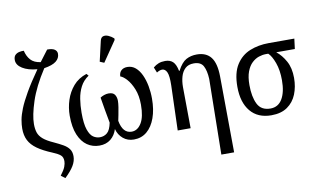

<svg xmlns="http://www.w3.org/2000/svg" viewBox="-97 -1017 2420 1465"><g transform="rotate(-10 1112.5 -285.0)"><path d="M304 209 272 185Q301 147 310 123Q319 99 319 80Q319 49 301 33.5Q283 18 242 1Q171 -28 127.5 -59Q84 -90 64.5 -128.5Q45 -167 45 -219Q45 -250 51.5 -287Q58 -324 77.5 -372.5Q97 -421 135.5 -488Q174 -555 238 -646Q167 -652 123.5 -679Q80 -706 80 -745Q80 -771 93 -783.5Q106 -796 124.5 -800Q143 -804 160 -803Q170 -759 195.5 -730.5Q221 -702 272 -695Q302 -736 337 -781Q375 -782 394 -769.5Q413 -757 413 -735Q413 -701 384 -678Q355 -655 291 -645Q209 -519 174 -412Q139 -305 139 -239Q139 -201 148 -173Q157 -145 184 -121.5Q211 -98 265 -74Q304 -56 333 -39.5Q362 -23 378 -1Q394 21 394 55Q394 92 372.5 128Q351 164 304 209Z M604 10Q551 10 509.5 -18.5Q468 -47 443.5 -105.5Q419 -164 419 -254Q419 -315 438 -374Q457 -433 496.5 -479Q536 -525 600 -546L614 -530Q572 -502 550 -459.5Q528 -417 520 -366Q512 -315 512 -260Q512 -174 527.5 -129Q543 -84 567 -68Q591 -52 618 -52Q651 -52 675 -72.5Q699 -93 710 -149Q701 -194 691.5 -250.5Q682 -307 675 -349Q688 -358 705.5 -364Q723 -370 740 -370Q775 -370 788 -350Q801 -330 801 -302Q801 -284 796.5 -254Q792 -224 786 -195Q780 -166 777 -151Q795 -52 864 -52Q910 -52 939.5 -100Q969 -148 969 -242Q969 -313 948 -364.5Q927 -416 899.5 -446Q872 -476 851 -482Q851 -511 868.5 -527.5Q886 -544 916 -544Q952 -544 979 -521Q1006 -498 1024 -459Q1042 -420 1051 -372Q1060 -324 1060 -274Q1060 -189 1037 -125Q1014 -61 972 -25.5Q930 10 871 10Q822 10 787.5 -19Q753 -48 741 -94Q726 -46 691 -18Q656 10 604 10ZM749 -606 716 -620 752 -776Q758 -802 776 -807Q794 -812 816 -802.5Q838 -793 857 -776V-764Z M1507 239 1516 -346Q1513 -410 1493.5 -446.5Q1474 -483 1420 -483Q1378 -483 1353.5 -460Q1329 -437 1318.5 -400Q1308 -363 1308 -320L1311 0H1211L1222 -347Q1224 -421 1211 -449.5Q1198 -478 1174 -478Q1156 -478 1132 -463L1115 -505Q1135 -522 1157 -530.5Q1179 -539 1208 -539Q1246 -539 1268 -518Q1290 -497 1300 -446H1304Q1336 -507 1372 -526.5Q1408 -546 1454 -546Q1527 -546 1563.5 -499Q1600 -452 1601 -350L1606 239Z M1936 10Q1831 10 1774 -59Q1717 -128 1717 -249Q1717 -356 1757 -419Q1797 -482 1863.5 -509Q1930 -536 2011 -536H2209L2199 -457H2055Q2096 -425 2125.5 -371.5Q2155 -318 2155 -241Q2155 -172 2132 -115Q2109 -58 2060.5 -24Q2012 10 1936 10ZM1938 -42Q1998 -42 2029.5 -95Q2061 -148 2061 -240Q2061 -318 2040 -375.5Q2019 -433 1993 -457H1974Q1948 -457 1919.5 -447.5Q1891 -438 1866 -414.5Q1841 -391 1825.5 -350Q1810 -309 1810 -246Q1810 -155 1838 -98.5Q1866 -42 1938 -42Z"/></g></svg>

Font: Noto Serif SemiCondensed
Style: Regular
Weight: 400
Width: 4
Designer: Monotype Design Team
Foundry: Monotype Imaging Inc.
Version: Version 2.013